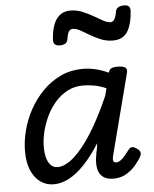

<svg xmlns="http://www.w3.org/2000/svg" viewBox="-56 -850 735 915"><g transform="rotate(-5 311.5 -393.0)"><path d="M165 17Q128 17 100 -3.5Q72 -24 56.5 -61.5Q41 -99 41 -151Q41 -198 54 -249.5Q67 -301 93 -348.5Q119 -396 156.5 -434.5Q194 -473 242.5 -496Q291 -519 350 -519Q380 -519 411 -511.5Q442 -504 472 -490L473 -493Q477 -507 487.5 -511Q498 -515 515 -515Q544 -515 553.5 -506Q563 -497 557 -479L460 -104Q455 -86 455 -76.5Q455 -67 459.5 -64Q464 -61 469 -61Q479 -61 488.5 -67Q498 -73 509 -85.5Q520 -98 533 -115Q540 -125 548.5 -126.5Q557 -128 568 -121Q584 -112 588 -102Q592 -92 587 -82Q578 -64 559 -41Q540 -18 513 -1.5Q486 15 451 15Q417 15 399.5 0.5Q382 -14 377 -36.5Q372 -59 375 -85.5Q378 -112 384 -136Q385 -141 385.5 -147Q386 -153 387 -160Q350 -101 312.5 -61.5Q275 -22 238 -2.5Q201 17 165 17ZM132 -163Q132 -134 138.5 -111Q145 -88 158 -75.5Q171 -63 190 -63Q226 -63 268.5 -100.5Q311 -138 356 -209.5Q401 -281 445 -382L454 -417Q422 -431 394 -435.5Q366 -440 343 -440Q303 -440 269.5 -422.5Q236 -405 210.5 -376Q185 -347 167.5 -310.5Q150 -274 141 -236Q132 -198 132 -163ZM251 -640Q219 -640 220 -668Q224 -735 248 -768Q272 -801 314 -801Q344 -801 371 -790Q398 -779 422 -765Q446 -751 466 -740Q486 -729 502 -729Q512 -729 519.5 -740.5Q527 -752 531 -777Q535 -803 572 -803Q588 -803 594.5 -796.5Q601 -790 601 -776Q597 -711 575 -676Q553 -641 506 -641Q474 -641 447.5 -652Q421 -663 397.5 -677Q374 -691 354.5 -702Q335 -713 318 -713Q306 -713 299 -701.5Q292 -690 289 -666Q287 -653 277.5 -646.5Q268 -640 251 -640Z"/></g></svg>

Font: Playwrite IS
Style: Regular
Weight: 400
Designer: Veronika Burian, José Scaglione
Foundry: TypeTogether
Version: Version 1.002